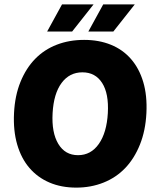

<svg xmlns="http://www.w3.org/2000/svg" viewBox="-20 -844 732 876"><path d="M328 12Q260 12 206 -11Q152 -34 114.5 -77.5Q77 -121 58.5 -184.5Q40 -248 44 -328Q48 -408 73.5 -470.5Q99 -533 140.5 -575.5Q182 -618 239 -640Q296 -662 364 -662Q431 -662 485.5 -640Q540 -618 577.5 -575Q615 -532 633.5 -470Q652 -408 648 -328Q644 -248 618.5 -184.5Q593 -121 551.5 -77.5Q510 -34 452.5 -11Q395 12 328 12ZM336 -136Q395 -136 431 -187.5Q467 -239 472 -328Q477 -417 446 -465.5Q415 -514 356 -514Q297 -514 261 -465.5Q225 -417 220 -328Q215 -239 246 -187.5Q277 -136 336 -136ZM195 -700 263 -824H407L309 -700ZM451 -824H595L497 -700H383Z"/></svg>

Font: Kilde Sans Black
Style: Regular
Weight: 900
Italic angle: -3°
Designer: Paul D. Hunt
Foundry: Adobe Systems Incorporated
Version: Version 1.050;PS Version 1.000;hotconv 1.0.70;makeotf.lib2.5